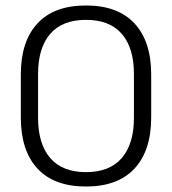

<svg xmlns="http://www.w3.org/2000/svg" viewBox="-20 -670 628 701"><path d="M294 11Q177.5 11 116.8 -54.5Q56 -120 56 -241.5V-398Q56 -519 116.8 -584.5Q177.5 -650 294 -650Q410 -650 471 -584.5Q532 -519 532 -398V-241.5Q532 -120 471 -54.5Q410 11 294 11ZM294 -41.5Q380.5 -41.5 424.8 -93.2Q469 -145 469 -239.5V-400Q469 -495 424.8 -546.2Q380.5 -597.5 294 -597.5Q207.5 -597.5 163.2 -546.2Q119 -495 119 -400V-239.5Q119 -145 163.2 -93.2Q207.5 -41.5 294 -41.5Z"/></svg>

Font: Anek Gujarati Light
Style: Regular
Weight: 300
Designer: Mrunmayee Ghaisas (Gujarati), Yesha Goshar (Latin)
Foundry: Ek Type
Version: Version 1.003